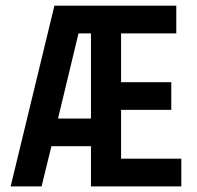

<svg xmlns="http://www.w3.org/2000/svg" viewBox="-20 -663 701 683"><path d="M303.6 -544.3H259.3L186.4 -241.4H303.6ZM173.6 -642.9H607.1V-544.3H410.7V-370.7H589.3V-272.1H410.7V-98.6H625V0H303.6V-142.9H162.9L127.9 0H17.9Z"/></svg>

Font: Aire Exterior
Style: Regular
Weight: 400
Width: 4
Designer: Jayvee Enaguas (HarvettFox96)
Version: 20190503.02